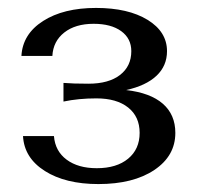

<svg xmlns="http://www.w3.org/2000/svg" viewBox="-20 -729 496 484"><path d="M38 -386H116Q119 -348 148 -326.5Q177 -305 224 -305Q274 -305 303 -329Q332 -353 332 -394Q332 -435 303 -458Q274 -481 223 -481Q178 -481 140 -473V-520Q164 -518 203 -518Q254 -518 282.5 -540Q311 -562 311 -600Q311 -632 285.5 -650.5Q260 -669 216 -669Q170 -669 142 -647Q114 -625 112 -588H34Q37 -643 88.5 -676Q140 -709 222 -709Q303 -709 352 -679Q401 -649 401 -600Q401 -563 374.5 -538Q348 -513 298 -502Q359 -495 390.5 -467.5Q422 -440 422 -394Q422 -336 369 -300.5Q316 -265 228 -265Q145 -265 93 -298Q41 -331 38 -386Z"/></svg>

Font: Fahkwang Medium
Style: Regular
Weight: 500
Version: Version 1.000; ttfautohint (v1.6)